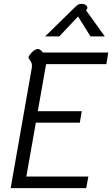

<svg xmlns="http://www.w3.org/2000/svg" viewBox="-20 -971 579 991"><path d="M144 -620Q145 -624 145 -631Q145 -648 134 -661Q129 -668 127.5 -672Q126 -676 129 -681Q135 -692 149 -705Q163 -718 177 -718Q182 -718 189.5 -712.5Q197 -707 201 -700H539L529 -640H218L175 -397H402L392 -338H165L116 -60H436L425 0H35ZM364 -931Q376 -943 383 -947Q390 -951 400 -951Q415 -951 423 -945Q431 -939 431 -931Q431 -926 428 -923L424 -918L521 -783H447L383 -886L286 -783H213Z"/></svg>

Font: Niramit Light
Style: Italic
Weight: 300
Italic angle: -10°
Designer: Katatrad Aksorn Co.,Ltd.
Foundry: Cadson Demak Co.,Ltd.
Version: Version 1.000; ttfautohint (v1.6)